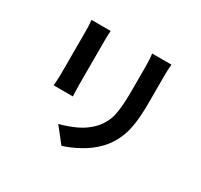

<svg xmlns="http://www.w3.org/2000/svg" viewBox="-168 -998 1337 1275"><g transform="rotate(30 500.0 -360.0)"><path d="M195 -768H342Q339 -739 339 -691V-353Q339 -334 340 -309Q341 -284 342 -266H194Q195 -275 196 -288Q199 -323 199 -354V-691Q199 -705 198 -727.5Q197 -750 195 -768ZM655 -776H803Q799 -736 799 -676V-478Q799 -317 769 -231.5Q739 -146 683 -88Q631 -34 564 2.5Q497 39 440 56L349 -59Q414 -76 474 -104Q534 -132 580 -180Q630 -234 645.5 -301.5Q661 -369 661 -486V-676Q661 -736 655 -776Z"/></g></svg>

Font: Source Han Sans CN Bold
Style: Bold
Weight: 700
Designer: Ryoko NISHIZUKA 西塚涼子 (kana & ideographs); Paul D. Hunt (Latin, Greek & Cyrillic); Wenlong ZHANG 张文龙 (bopomofo); Sandoll 
Foundry: Adobe Systems Incorporated
Version: Version 1.00;May 30, 2023;FontCreator 11.5.0.2422 32-bit